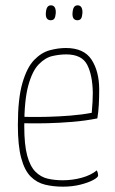

<svg xmlns="http://www.w3.org/2000/svg" viewBox="-20 -690 430 720"><path d="M216 10Q180 10 149 2.5Q118 -5 95 -28Q72 -51 59.5 -97.5Q47 -144 47 -221Q47 -320 64 -378.5Q81 -437 108 -465Q135 -493 166.5 -501.5Q198 -510 227 -510Q295 -510 323.5 -466Q352 -422 352 -354Q352 -325 350.5 -297Q349 -269 345 -246Q300 -237 251 -233Q202 -229 160 -228Q118 -227 92 -227.5Q66 -228 66 -228V-252Q66 -252 92.5 -251.5Q119 -251 159.5 -252Q200 -253 244 -256.5Q288 -260 324 -267Q326 -290 327 -307Q328 -324 328 -342Q327 -408 307 -447Q287 -486 228 -486Q204 -486 177 -480Q150 -474 125.5 -449Q101 -424 86 -369Q71 -314 71 -217Q71 -147 82 -106.5Q93 -66 113 -46Q133 -26 159 -20Q185 -14 215 -14Q252 -14 286.5 -23.5Q321 -33 343 -51Q346 -45 347 -40Q348 -35 348 -32Q348 -25 329.5 -15Q311 -5 281 2.5Q251 10 216 10ZM169 -614Q159 -615 155 -622Q151 -629 152 -642Q153 -656 157.5 -663Q162 -670 171 -670Q181 -670 185.5 -662Q190 -654 189 -640Q188 -627 184 -620.5Q180 -614 169 -614ZM269 -614Q259 -615 255 -622Q251 -629 252 -642Q253 -656 257.5 -663Q262 -670 271 -670Q281 -670 285.5 -662Q290 -654 289 -640Q288 -627 284 -620.5Q280 -614 269 -614Z"/></svg>

Font: Yanone Kaffeesatz ExtraLight
Style: Regular
Weight: 200
Designer: Yanone (Cyrillic: Daniel Pouzeot, Huerta Tipografica, and Cyreal)
Foundry: Yanone
Version: Version 2.003